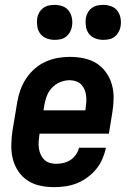

<svg xmlns="http://www.w3.org/2000/svg" viewBox="-20 -762 540 790"><path d="M203 8Q173 8 145 2Q117 -4 94 -19Q71 -34 55.5 -57Q40 -80 33 -107Q26 -134 26.5 -163.5Q27 -193 31 -222L51 -342Q55 -367 64 -392Q73 -417 87.5 -439Q102 -461 122.5 -479Q143 -497 167.5 -508Q192 -519 217 -523.5Q242 -528 267 -528Q297 -528 325.5 -522Q354 -516 377 -501.5Q400 -487 416.5 -464Q433 -441 440.5 -413.5Q448 -386 447.5 -356.5Q447 -327 442 -298L428 -212H143L142 -207Q140 -193 139 -179Q138 -165 140 -151.5Q142 -138 147.5 -126Q153 -114 162 -105Q171 -96 184 -92Q197 -88 211 -88Q226 -88 241 -91.5Q256 -95 269.5 -103.5Q283 -112 292.5 -126Q302 -140 305 -154H416Q411 -131 401.5 -108.5Q392 -86 376 -66.5Q360 -47 339.5 -32Q319 -17 296.5 -8Q274 1 250 4.5Q226 8 203 8ZM159 -308H331L332 -313Q334 -327 335 -340.5Q336 -354 334.5 -367.5Q333 -381 328 -393Q323 -405 314.5 -414Q306 -423 293 -427.5Q280 -432 267 -432Q247 -432 227.5 -424Q208 -416 193.5 -400.5Q179 -385 172 -365.5Q165 -346 162 -327ZM405 -598Q388 -598 372 -604Q356 -610 346 -623Q336 -636 333.5 -653Q331 -670 333 -687Q335 -699 341.5 -710.5Q348 -722 358.5 -729.5Q369 -737 381 -739.5Q393 -742 405 -742Q422 -742 438 -736Q454 -730 463.5 -717Q473 -704 476 -687Q479 -670 476 -653Q474 -641 467.5 -629.5Q461 -618 451 -610.5Q441 -603 429 -600.5Q417 -598 405 -598ZM205 -598Q188 -598 172 -604Q156 -610 146 -623Q136 -636 133.5 -653Q131 -670 133 -687Q135 -699 141.5 -710.5Q148 -722 158.5 -729.5Q169 -737 181 -739.5Q193 -742 205 -742Q222 -742 238 -736Q254 -730 263.5 -717Q273 -704 276 -687Q279 -670 276 -653Q274 -641 267.5 -629.5Q261 -618 251 -610.5Q241 -603 229 -600.5Q217 -598 205 -598Z"/></svg>

Font: Iosevka Oblique
Style: Bold
Weight: 700
Italic angle: -9°
Monospace: yes
Designer: Belleve Invis
Foundry: Belleve Invis
Version: Version 32.5.0; ttfautohint (v1.8.4)